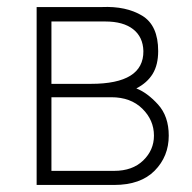

<svg xmlns="http://www.w3.org/2000/svg" viewBox="-20 -525 545 545"><path d="M269 -505Q338 -508 383.5 -480.5Q429 -453 429 -380Q429 -341 413.5 -315.5Q398 -290 367 -274Q398 -262 428.5 -228.5Q459 -195 459 -140Q459 -81 419 -40.5Q379 0 304 0H84V-505ZM387 -380Q386 -420 358 -442Q330 -464 279 -464H126V-287H238Q388 -287 387 -380ZM417 -140Q417 -184 384 -216.5Q351 -249 296 -249H126V-40H304Q356 -40 386.5 -69.5Q417 -99 417 -140Z"/></svg>

Font: Bellota Light
Style: Regular
Weight: 300
Designer: Kemie Guaida
Foundry: Kemie Guaida
Version: Version 4.001